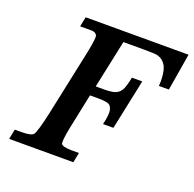

<svg xmlns="http://www.w3.org/2000/svg" viewBox="-118 -784 915 905"><g transform="rotate(20 339.0 -331.0)"><path d="M647 -476H597Q598 -488 598 -500Q598 -517 595.5 -536.5Q593 -556 585 -574Q577 -588 567.5 -596Q558 -604 543 -609Q530 -613 478 -613H369L318 -372H363Q387 -372 403.5 -375.5Q420 -379 431 -388Q442 -397 448.5 -412Q455 -427 460 -450L464 -469H516L463 -217H411L416 -240Q420 -261 420 -277Q420 -296 410 -309.5Q400 -323 352 -323H307L277 -179Q260 -101 260 -74Q260 -67 261 -63V-64Q267 -50 316 -50H351L341 0H19L29 -50H62Q111 -50 122 -63Q135 -82 156 -179L222 -490Q238 -564 238 -590Q238 -596 237 -599V-598Q232 -609 218 -612Q215 -613 204 -613H152L162 -662H678Z"/></g></svg>

Font: New Athena Unicode
Style: Bold Italic
Weight: 700
Designer: J. Rusten 1997; rev. by R. Hancock 2001, 2002, rev. by D. Mastronarde 2002-2021
Foundry: Society for Classical Studies (formerly American Philological Association)
Version: Version 5.008